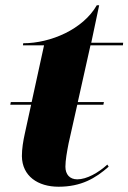

<svg xmlns="http://www.w3.org/2000/svg" viewBox="-20 -698 487 728"><path d="M202 10C288 10 342 -22 392 -66L387 -74C353 -43 309 -18 273 -18C244 -18 228 -37 228 -66C228 -90 234 -123 240 -154L273 -301H372L374 -311H275L323 -526H446L447 -536H326L356 -678H347C295 -587 172 -534 68 -534L67 -526H147L100 -311H21L19 -301H98L74 -191C68 -164 63 -134 63 -106C64 -30 124 10 202 10Z"/></svg>

Font: Noto Serif Display ExtraBold
Style: Italic
Weight: 800
Italic angle: -12°
Designer: Monotype Design Team
Foundry: Monotype Imaging Inc.
Version: Version 2.009